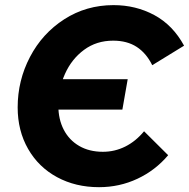

<svg xmlns="http://www.w3.org/2000/svg" viewBox="-20 -730 753 765"><path d="M175 -414.4H488.8L467.6 -293.4H153.8ZM50.4 -302.2Q50.4 -409.2 99.4 -503Q148.4 -596.8 236 -653.2Q323.6 -709.6 432.4 -709.6Q521.4 -709.6 595.2 -669.7Q669 -629.8 713.4 -548L586.6 -470.2Q562.8 -518.4 524.6 -543.2Q486.4 -568 430.8 -568Q364.4 -568 314.9 -531.4Q265.4 -494.8 238.9 -435.6Q212.4 -376.4 212.4 -309.8Q212.4 -255 233.9 -213.4Q255.4 -171.8 295.5 -148.5Q335.6 -125.2 390 -125.2Q437.4 -125.2 479.3 -146.2Q521.2 -167.2 554 -207L650 -111.6Q599 -51.2 527.5 -17.7Q456 15.8 374.6 15.8Q281.2 15.8 207.4 -24.1Q133.6 -64 92 -136.6Q50.4 -209.2 50.4 -302.2Z"/></svg>

Font: Fixel Italic Variable 20240409 Display Thin
Style: Italic
Weight: 100
Italic angle: -10°
Designer: AlfaBravo + MacPaw
Foundry: Kyrylo Tkachov, Marchela Mozhyna, Serhii Makarenko, Maria Weinstein, Zakhar Kryvoshyya
Version: Version 1.211;Glyphs 3.2 (3225)